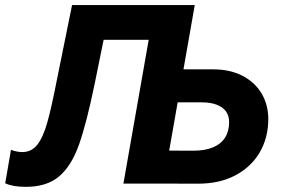

<svg xmlns="http://www.w3.org/2000/svg" viewBox="-55 -720 1108 753"><path d="M-34.6 -1.2 -12 -132.2Q12 -123.6 32.4 -123.6Q69 -123.6 91.8 -153.1Q114.6 -182.6 131 -241.4Q147.4 -300.2 169.4 -413.2L227.6 -700H708.8L585.8 0H429L528.2 -564H351.4L317 -394.8Q284.6 -236.6 254.8 -152.7Q225 -68.8 176.6 -28Q128.2 12.8 46.4 12.8Q-5.2 12.8 -34.6 -1.2ZM599.2 -129.4 703.8 -129Q748.6 -129 780 -142Q811.4 -155 827.5 -180.1Q843.6 -205.2 843.6 -241.2Q843.6 -266 831.1 -283.2Q818.6 -300.4 794.5 -309.5Q770.4 -318.6 736.2 -318.6H632L654 -448H782Q846.6 -448 895.3 -423.1Q944 -398.2 970.6 -353.9Q997.2 -309.6 997.2 -252.6Q997.2 -180.8 964 -123.2Q930.8 -65.6 868.1 -32.4Q805.4 0.8 719.4 0.4L575.6 0Z"/></svg>

Font: Fixel Italic Variable 20240409 Display Thin
Style: Italic
Weight: 100
Italic angle: -10°
Designer: AlfaBravo + MacPaw
Foundry: Kyrylo Tkachov, Marchela Mozhyna, Serhii Makarenko, Maria Weinstein, Zakhar Kryvoshyya
Version: Version 1.211;Glyphs 3.2 (3225)